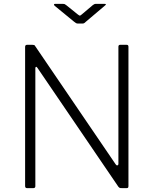

<svg xmlns="http://www.w3.org/2000/svg" viewBox="-20 -974 795 994"><path d="M636 -742Q645 -742 645 -732V-11Q645 -5 643 -2.5Q641 0 635 0H613Q607 0 602.5 -0.5Q598 -1 593 -7L175 -621Q170 -629 166.5 -628Q163 -627 163 -621V-10Q163 0 152 0H120Q110 0 110 -11V-731Q110 -742 120 -742H147Q153 -742 156.5 -741Q160 -740 163 -734L579 -123Q584 -116 588.5 -118Q593 -120 593 -125V-732Q593 -742 602 -742ZM461 -948Q465 -951 468.5 -952.5Q472 -954 476 -954H521Q535 -954 522 -944L424 -861Q421 -858 417 -855Q413 -852 407 -852H384Q377 -852 372.5 -855Q368 -858 363 -862L263 -944Q259 -948 259.5 -951Q260 -954 265 -954H306Q311 -954 314 -953Q317 -952 322 -948L383 -899Q391 -893 393.5 -893Q396 -893 403 -899Z"/></svg>

Font: Libre Franklin Thin ExtraLight
Style: Regular
Weight: 250
Version: Version 3.000